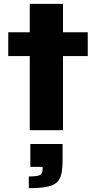

<svg xmlns="http://www.w3.org/2000/svg" viewBox="-20 -678 502 1000"><path d="M135 0V-386H23V-510H135V-658H308V-510H437V-386H308V0ZM130 302V241Q175 241 188.5 233.5Q202 226 202 203V191H138V72H306V152Q306 197 300 226Q294 255 276.5 271.5Q259 288 224 295Q189 302 130 302Z"/></svg>

Font: Saira Expanded
Style: Bold
Weight: 700
Width: 7
Designer: Hector Gatti with collaboration of the Omnibus-Type team
Foundry: Omnibus-Type
Version: Version 1.100; ttfautohint (v1.8.3)